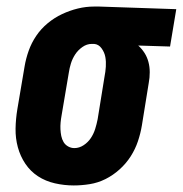

<svg xmlns="http://www.w3.org/2000/svg" viewBox="-20 -558 558 586"><path d="M205 8Q176 8 147.5 1.5Q119 -5 96 -20Q73 -35 57.5 -58Q42 -81 34.5 -108.5Q27 -136 27.5 -165.5Q28 -195 33 -225L55 -355Q59 -379 67.5 -403Q76 -427 90.5 -448.5Q105 -470 125.5 -487Q146 -504 169.5 -515Q193 -526 217.5 -532Q242 -538 267 -538Q271 -538 275 -538Q279 -538 283 -538L518 -530L499 -416L402 -419Q413 -409 421 -396.5Q429 -384 433 -369Q437 -354 437 -337.5Q437 -321 434 -305L413 -175Q409 -151 401 -127Q393 -103 379 -81Q365 -59 345 -41Q325 -23 302 -11.5Q279 0 254 4Q229 8 205 8ZM207 -106Q222 -106 235.5 -115Q249 -124 257.5 -137Q266 -150 270.5 -164.5Q275 -179 278 -194L299 -324Q302 -339 303 -354.5Q304 -370 301.5 -384Q299 -398 290 -410.5Q281 -423 267 -424H264Q263 -424 262 -424Q261 -424 260 -424Q245 -424 231.5 -414.5Q218 -405 209.5 -392Q201 -379 196.5 -364.5Q192 -350 190 -336L168 -206Q166 -195 165 -184.5Q164 -174 164.5 -163.5Q165 -153 167 -143Q169 -133 174 -124.5Q179 -116 188 -111Q197 -106 207 -106Z"/></svg>

Font: Iosevka Slab Heavy
Style: Italic
Weight: 900
Italic angle: -9°
Monospace: yes
Designer: Belleve Invis
Foundry: Belleve Invis
Version: Version 11.1.0; ttfautohint (v1.8.3)